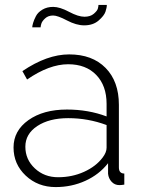

<svg xmlns="http://www.w3.org/2000/svg" viewBox="-20 -750 577 780"><path d="M206 10Q134 10 84.5 -36.5Q35 -83 35 -151Q35 -219 95.5 -262Q156 -305 252 -305Q339 -305 413 -277V-328Q413 -402 371 -445.5Q329 -489 257 -489Q180 -489 90 -427L71 -461Q171 -529 261 -529Q355 -529 409 -474Q463 -419 463 -324V-70Q463 -45 485 -45V0Q473 2 465 2Q446 2 433.5 -11.5Q421 -25 419 -44V-87Q383 -41 327 -15.5Q271 10 206 10ZM216 -30Q273 -30 321.5 -52Q370 -74 397 -110Q413 -131 413 -150V-242Q338 -270 257 -270Q180 -270 131.5 -238Q83 -206 83 -154Q83 -102 121.5 -66Q160 -30 216 -30ZM322 -647Q290 -647 252 -667Q214 -687 196 -687Q176 -687 163.5 -675.5Q151 -664 148 -654Q145 -644 145 -639H111Q111 -645 114.5 -657Q118 -669 126 -684.5Q134 -700 152.5 -711Q171 -722 196 -722Q223 -722 260.5 -702Q298 -682 323 -682Q347 -682 361 -694Q375 -706 377.5 -715Q380 -724 380 -730H414Q414 -719 408.5 -702.5Q403 -686 380.5 -666.5Q358 -647 322 -647Z"/></svg>

Font: Raleway
Style: Light
Weight: 300
Designer: Matt McInerney, Pablo Impallari, Rodrigo Fuenzalida
Foundry: Matt McInerney, Pablo Impallari, Rodrigo Fuenzalida
Version: Version 3.000